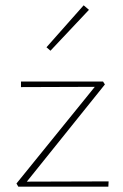

<svg xmlns="http://www.w3.org/2000/svg" viewBox="-20 -703 462 723"><path d="M170 -512 155 -525 295 -683 315 -666ZM389 -20 388 0H49L42 -12L337 -376L59 -375V-396H368L375 -385L81 -19Z"/></svg>

Font: Ysabeau Infant Extralight
Style: Regular
Weight: 200
Designer: Christian Thalmann (Catharsis Fonts)
Version: Version 0.003